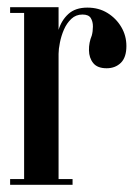

<svg xmlns="http://www.w3.org/2000/svg" viewBox="-20 -515 382 535"><path d="M134.8 -240.5V-373.2Q134.8 -403.8 143 -431.1Q151.2 -458.5 170.6 -476.1Q190 -493.8 223.5 -493.8Q255.2 -493.8 279.5 -478.8Q303.8 -463.8 318 -439.6Q332.2 -415.5 332.2 -386.8Q332.2 -355.2 316.8 -340Q301.2 -324.8 277.2 -324.8Q251.5 -324.8 239.9 -339.1Q228.2 -353.5 227.9 -374.9Q227.5 -396.2 235.8 -416.2Q238.8 -427.2 238.9 -441Q239 -454.8 233 -464.6Q227 -474.5 209.8 -474.5Q191.5 -474.5 178.8 -462.5Q166 -450.5 158.2 -432.6Q150.5 -414.8 146.9 -396.2Q143.2 -377.8 143.2 -365V-240.5ZM47.2 0V-495H143.2V0ZM143.2 0V-16H182.2V0ZM8.2 0V-16H47.2V0ZM8.2 -479V-495H47.2V-479Z"/></svg>

Font: Emberly Black
Style: Regular
Weight: 900
Designer: Rajesh Rajput
Foundry: Rajesh Rajput
Version: Version 1.000